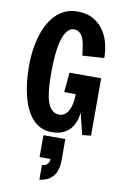

<svg xmlns="http://www.w3.org/2000/svg" viewBox="-114 -829 780 1216"><g transform="rotate(10 276.5 -221.0)"><path d="M360.8 -495.6Q358.9 -509.8 357.2 -526.6Q355.5 -543.5 352.3 -560.8Q349.1 -578.1 344.2 -594.2Q339.4 -610.4 331.1 -622.8Q322.8 -635.3 310.5 -642.8Q298.3 -650.4 281.2 -650.4Q261.7 -650.4 247.1 -637.5Q232.4 -624.5 221.7 -603Q210.9 -581.5 204.1 -553Q197.3 -524.4 193.4 -493.4Q189.5 -462.4 187.7 -430.4Q186 -398.4 186 -370.1Q186 -343.3 186.5 -313Q187 -282.7 189.7 -252.9Q192.4 -223.1 198 -195.8Q203.6 -168.5 214.4 -147.7Q225.1 -127 241.7 -114.5Q258.3 -102.1 282.2 -102.1Q301.8 -102.1 316.7 -113Q331.5 -124 341.8 -143.6Q352.1 -163.1 357.2 -189.9Q362.3 -216.8 362.3 -248H288.1L299.8 -375H503.4V-5.9L447.3 0Q446.8 -2 445.1 -9.3Q443.4 -16.6 440.9 -26.6Q438.5 -36.6 435.3 -48.8Q432.1 -61 429.2 -73.7Q421.9 -103 413.1 -139.2Q409.7 -95.7 392.1 -61.5Q384.8 -46.9 373.3 -33.2Q361.8 -19.5 345.2 -8.5Q328.6 2.4 306.2 9Q283.7 15.6 254.4 15.6Q214.8 15.6 183.3 0.7Q151.9 -14.2 128.2 -40.8Q104.5 -67.4 87.6 -104.2Q70.8 -141.1 60.1 -184.8Q49.3 -228.5 44.4 -277.6Q39.6 -326.7 39.6 -377.9Q39.6 -421.4 45.2 -466.8Q50.8 -512.2 62.7 -555.4Q74.7 -598.6 93.8 -636.7Q112.8 -674.8 139.9 -703.6Q167 -732.4 202.6 -749Q238.3 -765.6 283.2 -765.6Q340.3 -765.6 381.3 -743.9Q422.4 -722.2 448.7 -686Q475.1 -649.9 487.8 -602.8Q500.5 -555.7 500.5 -504.9ZM346.7 43.5V184.1Q346.7 210.4 341.6 230.5Q336.4 250.5 328.4 265.4Q320.3 280.3 309.6 290.5Q298.8 300.8 288.1 307.1Q262.2 322.8 229.5 324.7V231Q247.1 231 256.6 223.6Q266.1 216.3 270.5 207.5Q275.9 197.3 276.4 184.1H206.1V43.5Z"/></g></svg>

Font: Francois One
Style: Regular
Weight: 400
Designer: Vernon Adams
Foundry: vernon adams
Version: Version 1.000